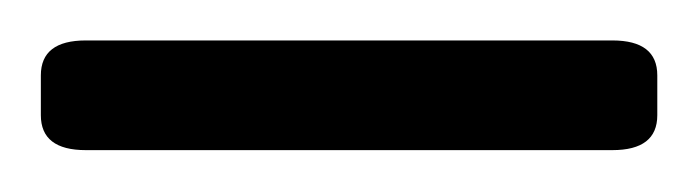

<svg xmlns="http://www.w3.org/2000/svg" viewBox="-21 -679 342 94"><path d="M21 -605.5Q-1 -605.5 -1 -622.6V-642.1Q-1 -659.2 21 -659.2H278.8Q300.8 -659.2 300.8 -642.1V-622.6Q300.8 -605.5 278.8 -605.5Z"/></svg>

Font: Istok Web
Style: Regular
Weight: 400
Designer: Andrey V. Panov
Foundry: Andrey V. Panov
Version: Version 1.0.2g